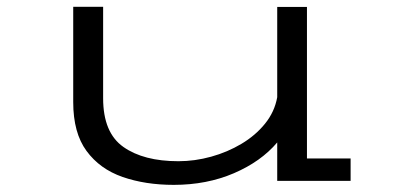

<svg xmlns="http://www.w3.org/2000/svg" viewBox="-20 -520 1140 552"><path d="M479.5 11.5Q398 11.5 332.5 -11.2Q267 -34 228.8 -86Q190.5 -138 190.5 -226.5V-500.5H276.5V-237.5Q276.5 -138.5 334.8 -97.5Q393 -56.5 493 -56.5Q540 -56.5 587 -69.5Q634 -82.5 674.2 -106.5Q714.5 -130.5 742 -164.5Q769.5 -198.5 777 -240.5V-500H862.5V-64.5H988V0H777V-110.5Q730.5 -55.5 652.5 -22Q574.5 11.5 479.5 11.5Z"/></svg>

Font: Trispace Expanded Light
Style: Regular
Weight: 300
Width: 7
Designer: Tyler Finck
Foundry: Etcetera Type Company
Version: Version 1.210; ttfautohint (v1.8.3)